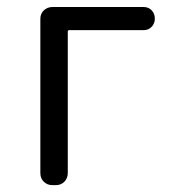

<svg xmlns="http://www.w3.org/2000/svg" viewBox="-20 -540 540 560"><path d="M132.8 0Q118.2 0 107.9 -9.8Q97.7 -19.5 97.7 -35.2V-485.4Q97.7 -500 107.9 -509.8Q118.2 -519.5 132.8 -519.5H399.4Q413.1 -519.5 422.4 -509.8Q431.6 -500 431.6 -485.8Q431.6 -471.7 422.4 -461.9Q413.1 -452.1 399.4 -452.1H182.6Q177.7 -452.1 177.7 -448.2V-35.2Q177.7 -20.5 168 -10.3Q158.2 0 142.6 0Z"/></svg>

Font: Rounded-L Mgen+ 2m regular
Style: Regular
Weight: 400
Designer: [Source Han Sans]
Ryoko NISHIZUKA  (kana & ideographs); Paul D. Hunt (Latin, Greek & Cyrillic); Wenlong ZHANG  (bopomofo
Version: Version 1.059.20150602